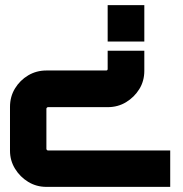

<svg xmlns="http://www.w3.org/2000/svg" viewBox="-20 -729 715 749"><path d="M161 0Q122 0 90 -19.5Q58 -39 38.5 -71Q19 -103 19 -141V-312Q19 -352 38.5 -384Q58 -416 90 -435Q122 -454 161 -454H394Q397 -454 398.5 -455.5Q400 -457 400 -460V-531H543V-453Q543 -413 523.5 -381.5Q504 -350 472 -330.5Q440 -311 400 -311H167Q165 -311 163 -309Q161 -307 161 -305V-148Q161 -146 163 -144Q165 -142 167 -142H644V0H161ZM400 -567V-709H543V-567Z"/></svg>

Font: Orbitron ExtraBold
Style: Regular
Weight: 800
Designer: Matt McInerney
Foundry: The League of Moveable Type
Version: Version 2.001